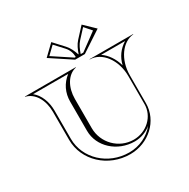

<svg xmlns="http://www.w3.org/2000/svg" viewBox="-178 -963 1114 1131"><g transform="rotate(-30 379.0 -397.5)"><path d="M418.9 -658C410.3 -684.2 398.3 -711.7 378.8 -732.8L316.9 -800L246.7 -732.5L386.9 -640H453.1L593.3 -732.5L523.1 -800L461.2 -732.8C441.7 -711.7 429.7 -684.2 421.1 -658ZM449.5 -652H431.8L432.5 -654.2C440.9 -679.7 452.4 -705.6 470 -724.7L523.6 -782.9L564.2 -736.3ZM390.5 -652 265.8 -734.3 316.4 -782.9 370 -724.7C388.9 -704.2 397.7 -680.1 398.2 -652ZM620 -209V-400C620 -504.8 681 -591 758 -598V-600H462V-598C543.7 -598 610 -509.3 610 -400V-209C610 -126.2 538.9 -59 451.3 -59C351.2 -59 270 -141 270 -242V-440C270 -517.1 306.3 -584.5 368 -598V-600H22V-598C83.7 -584.5 120 -517.1 120 -440V-249C120 -108.5 241 5 391 5C517 5 620 -90.6 620 -209ZM564.5 -87.8C525 -38.8 461.9 -7 391 -7C247 -7 132 -115.8 132 -249V-440C132 -500.8 110.1 -557 70.6 -588H309.4C262.4 -551.2 238 -499.9 238 -440V-242C238 -134.4 333.6 -47 451.3 -47C494.5 -47 534.3 -62.5 564.5 -87.8ZM696.5 -588C652.6 -560.4 624.6 -521.7 612.5 -471.3C598.5 -522 569.5 -564.4 533.5 -588Z"/></g></svg>

Font: Sortefax
Style: Medium
Weight: 500
Designer: gluk
Foundry: gluk
Version: Version 0.261